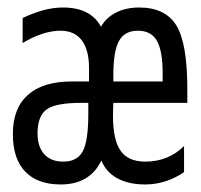

<svg xmlns="http://www.w3.org/2000/svg" viewBox="-20 -485 540 517"><path d="M217.8 -178.7V-208H198.2Q128.9 -208 105 -189.9Q81.1 -171.9 81.1 -126Q81.1 -89.8 99.1 -69.8Q117.2 -49.8 150.4 -49.8Q187.5 -49.8 202.6 -77.1Q217.8 -104.5 217.8 -178.7ZM418 -265.6V-287.1Q418 -348.6 402.3 -375.5Q386.7 -402.3 351.6 -402.3Q315.4 -402.3 300.3 -374.5Q285.2 -346.7 285.2 -283.2V-265.6ZM484.4 -208H285.2Q285.2 -202.1 284.7 -195.3Q284.2 -188.5 284.2 -173.8Q284.2 -108.4 304.7 -79.1Q325.2 -49.8 371.1 -49.8Q402.3 -49.8 428.7 -60.5Q455.1 -71.3 475.6 -91.8V-21.5Q453.1 -5.9 426.3 2.9Q399.4 11.7 371.1 11.7Q326.2 11.7 295.9 -4.9Q265.6 -21.5 252.9 -52.7Q237.3 -20.5 210 -4.4Q182.6 11.7 143.6 11.7Q81.1 11.7 47.9 -22.9Q14.6 -57.6 14.6 -124Q14.6 -193.4 55.2 -229.5Q95.7 -265.6 172.9 -265.6H219.7V-301.8Q219.7 -350.6 200.2 -376.5Q180.7 -402.3 142.6 -402.3Q119.1 -402.3 92.8 -393.6Q66.4 -384.8 41 -369.1V-436.5Q72.3 -451.2 98.6 -458Q125 -464.8 149.4 -464.8Q186.5 -464.8 211.9 -452.1Q237.3 -439.5 252 -413.1Q265.6 -437.5 292.5 -451.2Q319.3 -464.8 354.5 -464.8Q424.8 -464.8 454.6 -417Q484.4 -369.1 484.4 -245.1Z"/></svg>

Font: BabelStone Shapes
Style: Regular
Weight: 400
Designer: Andrew West
Foundry: BabelStone
Version: Version 15.0.0 September 13, 2022